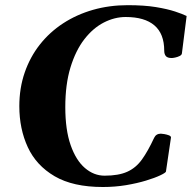

<svg xmlns="http://www.w3.org/2000/svg" viewBox="-20 -728 760 761"><path d="M387.7 13.2Q269.5 13.2 196.5 -29.5Q123.5 -72.3 90.1 -144.8Q56.6 -217.3 56.6 -307.1Q56.6 -378.9 77.9 -440.4Q99.1 -502 137.9 -551.3Q176.8 -600.6 230.2 -635.5Q283.7 -670.4 348.6 -689Q413.6 -707.5 486.3 -707.5Q551.3 -707.5 597.4 -700Q643.6 -692.4 673.8 -682.4Q704.1 -672.4 719.7 -664.6L701.2 -518.1Q701.2 -510.7 692.6 -506.3Q684.1 -502 674.6 -500Q665 -498 660.6 -498Q643.6 -498 637.2 -505.9Q630.9 -513.7 630.9 -527.3Q630.9 -594.2 592 -627.4Q553.2 -660.6 478 -660.6Q434.1 -660.6 391.4 -638.7Q348.6 -616.7 314.2 -572.3Q279.8 -527.8 259.3 -460.7Q238.8 -393.6 238.8 -303.2Q238.8 -213.4 260 -152.8Q281.2 -92.3 316.7 -62Q352.1 -31.7 394.5 -31.7Q449.7 -31.7 484.1 -47.1Q518.6 -62.5 542.5 -95.7Q566.4 -128.9 590.8 -181.6Q598.6 -198.2 617.7 -198.2Q622.1 -198.2 631.6 -196.5Q641.1 -194.8 649.4 -191.7Q657.7 -188.5 657.7 -183.1L637.7 -47.9Q636.2 -43 615 -33Q593.8 -22.9 558.6 -12.2Q523.4 -1.5 479.5 5.9Q435.5 13.2 387.7 13.2Z"/></svg>

Font: Gelasio
Style: Bold Italic
Weight: 700
Italic angle: -8.5°
Designer: Eben Sorkin
Foundry: Eben Sorkin
Version: Version 1.008